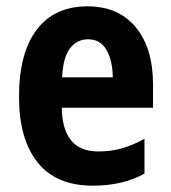

<svg xmlns="http://www.w3.org/2000/svg" viewBox="-20 -576 539 606"><path d="M256 -556Q354 -556 408.5 -490Q463 -424 463 -309V-236H175Q177 -98 290 -98Q330 -98 364 -107.5Q398 -117 436 -138V-28Q368 10 273 10Q157 10 98.5 -63.5Q40 -137 40 -270Q40 -409 96 -482.5Q152 -556 256 -556ZM258 -452Q223 -452 201 -423.5Q179 -395 176 -332H336Q335 -387 315.5 -419.5Q296 -452 258 -452Z"/></svg>

Font: Noto Sans Myanmar UI Condensed
Style: Bold
Weight: 700
Width: 3
Designer: Monotype Design Team
Foundry: Monotype Imaging Inc.
Version: Version 2.103; ttfautohint (v1.8.4.7-5d5b)